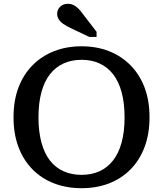

<svg xmlns="http://www.w3.org/2000/svg" viewBox="-20 -971 856 1008"><path d="M408 17Q330 17 264.5 -8Q199 -33 151 -81.5Q103 -130 77 -199Q51 -268 51 -355Q51 -443 77 -511.5Q103 -580 151 -628.5Q199 -677 264.5 -702.5Q330 -728 408 -728Q487 -728 552 -702.5Q617 -677 665 -628.5Q713 -580 739 -511.5Q765 -443 765 -355Q765 -268 739 -199Q713 -130 665 -81.5Q617 -33 552 -8Q487 17 408 17ZM408 -53Q461 -53 502.5 -72Q544 -91 573.5 -128.5Q603 -166 618.5 -223Q634 -280 634 -355Q634 -430 618.5 -487Q603 -544 573.5 -581.5Q544 -619 502.5 -638Q461 -657 408 -657Q356 -657 314 -638Q272 -619 242.5 -581.5Q213 -544 197.5 -487Q182 -430 182 -355Q182 -280 197.5 -223Q213 -166 242 -128.5Q271 -91 313.5 -72Q356 -53 408 -53ZM414 -899Q403 -915 391 -926.5Q379 -938 366 -944.5Q353 -951 336 -951Q311 -951 295.5 -935.5Q280 -920 280 -899Q280 -883 288.5 -869.5Q297 -856 313 -845Q329 -834 350 -824L449 -777H487V-804Z"/></svg>

Font: Roboto Serif Medium
Style: Regular
Weight: 500
Designer: Greg Gazdowicz
Foundry: Commercial Type
Version: Version 1.008